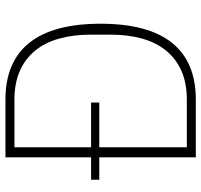

<svg xmlns="http://www.w3.org/2000/svg" viewBox="-37 -701 738 704"><g transform="rotate(-90 332.0 -349.0)"><path d="M107 -354H25V-384H107V-698H319Q457 -698 527 -610.5Q597 -523 597 -349Q597 -175 527 -87.5Q457 0 319 0H107ZM319 -33Q379 -33 423.5 -52.5Q468 -72 498 -108.5Q528 -145 542.5 -197Q557 -249 557 -313V-385Q557 -449 542.5 -501Q528 -553 498 -589.5Q468 -626 423.5 -645.5Q379 -665 319 -665H144V-384H308V-354H144V-33Z"/></g></svg>

Font: IBM Plex Sans Hebrew ExtraLight
Style: Regular
Weight: 200
Designer: Mike Abbink, Paul van der Laan, Pieter van Rosmalen, Yanek Iontef
Foundry: Bold Monday
Version: Version 1.2